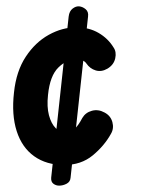

<svg xmlns="http://www.w3.org/2000/svg" viewBox="-20 -514 446 604"><path d="M182 5Q126 5 87.5 -22.5Q49 -50 32.5 -101.5Q16 -153 24 -223Q31 -290 61 -335.5Q91 -381 133.5 -404.5Q176 -428 220 -428Q260 -428 290 -410.5Q320 -393 337 -365Q347 -351 342.5 -330.5Q338 -310 318 -298Q299 -287 281 -292.5Q263 -298 252 -314Q248 -320 240.5 -324Q233 -328 219 -328Q191 -328 164 -302Q137 -276 131 -215Q127 -178 134 -151.5Q141 -125 155.5 -110.5Q170 -96 187 -96Q200 -96 213 -107Q226 -118 239 -143Q249 -160 269 -165.5Q289 -171 309 -160Q328 -150 333.5 -130Q339 -110 329 -93Q308 -55 271.5 -25Q235 5 182 5ZM166 70Q156 70 148 64Q140 58 141 45L196 -462Q198 -479 208.5 -487Q219 -495 229 -494Q240 -493 249.5 -485Q259 -477 257 -462L202 45Q201 58 189.5 64Q178 70 166 70Z"/></svg>

Font: Edu SA Beginner
Style: Bold
Weight: 700
Version: Version 1.003